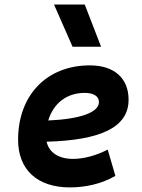

<svg xmlns="http://www.w3.org/2000/svg" viewBox="-20 -815 626 845"><path d="M301.8 -115.7C237.8 -115.7 195.8 -143.6 185.1 -191.4C420.9 -197.8 545.9 -253.4 545.9 -376C545.9 -471.2 482.4 -527.3 375.5 -527.3C186 -527.3 59.6 -396.5 59.6 -199.7C59.6 -67.9 144.5 9.8 287.6 9.8C352.1 9.8 425.8 -4.4 487.8 -41L454.1 -156.7C404.8 -130.9 348.6 -115.7 301.8 -115.7ZM299.3 -609.4H424.8L353 -794.9H217.8ZM192.4 -284.7C214.4 -359.4 273.4 -406.2 352.1 -406.2C392.6 -406.2 415.5 -391.1 415.5 -365.7C415.5 -320.3 333.5 -291 192.4 -284.7Z"/></svg>

Font: Cascadia Code NF
Style: Bold Italic
Weight: 700
Italic angle: -10°
Monospace: yes
Designer: Aaron Bell
Foundry: Saja Typeworks
Version: Version 2404.023